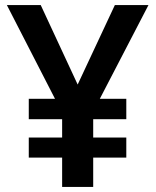

<svg xmlns="http://www.w3.org/2000/svg" viewBox="-20 -734 612 754"><path d="M285 -402 431 -714H563L372 -346H476V-266H346V-194H476V-115H346V0H224V-115H93V-194H224V-266H93V-346H196L7 -714H140Z"/></svg>

Font: Noto Sans Lisu SemiBold
Style: Regular
Weight: 600
Designer: Monotype Design Team. David Williams.
Foundry: Monotype Imaging Inc.
Version: Version 2.102; ttfautohint (v1.8.4.7-5d5b)